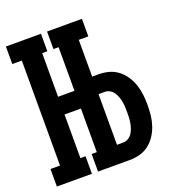

<svg xmlns="http://www.w3.org/2000/svg" viewBox="-133 -841 866 947"><g transform="rotate(-20 300.0 -367.5)"><path d="M403 -643H220V-735H403ZM4 0V-92H54V-643H4V-735H188V-643H161V-414H300V-321H161V-92H188V0ZM220 0V-92H403V0ZM247 0V-735H353V-450H387Q414 -450 440 -443Q466 -436 487.5 -419.5Q509 -403 524 -380Q539 -357 547.5 -331.5Q556 -306 559 -279Q562 -252 562 -225Q562 -198 559 -171Q556 -144 547.5 -118.5Q539 -93 524 -70Q509 -47 487.5 -30.5Q466 -14 440 -7Q414 0 387 0ZM387 -92Q400 -92 412.5 -99.5Q425 -107 432.5 -118.5Q440 -130 444.5 -143.5Q449 -157 451.5 -170.5Q454 -184 454.5 -197.5Q455 -211 455 -225Q455 -239 454.5 -253Q454 -267 451.5 -280.5Q449 -294 444.5 -307Q440 -320 432.5 -331.5Q425 -343 412.5 -350.5Q400 -358 387 -358H353V-92Z"/></g></svg>

Font: Iosevka Slab Semibold Extended
Style: Regular
Weight: 600
Width: 7
Monospace: yes
Designer: Belleve Invis
Foundry: Belleve Invis
Version: Version 11.1.0; ttfautohint (v1.8.3)